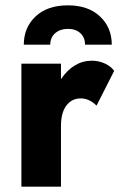

<svg xmlns="http://www.w3.org/2000/svg" viewBox="-20 -698 451 718"><path d="M341 -303Q314 -330 282 -330Q248 -330 228 -303Q208 -276 208 -227V0H60V-460H208V-402Q255 -471 324 -471Q349 -471 372 -460.5Q395 -450 407 -433ZM69 -531Q69 -595 113 -636.5Q157 -678 234 -678Q310 -678 354 -636.5Q398 -595 398 -531H298Q298 -558 280.5 -574Q263 -590 234 -590Q205 -590 186.5 -574Q168 -558 168 -531Z"/></svg>

Font: renner_700bold
Style: Bold
Weight: 700
Version: Version 003.000 ; ttfautohint (v0.97) -l 8 -r 50 -G 200 -x 1